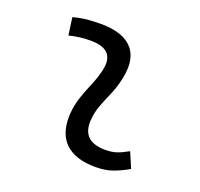

<svg xmlns="http://www.w3.org/2000/svg" viewBox="-100 -637 786 756"><g transform="rotate(20 293.0 -258.5)"><path d="M479.5 -95.7 506.8 -31.2Q478 -14.2 446 -2.2Q414.1 9.8 372.6 9.8Q286.1 9.8 244.1 -31.7Q206.5 -68.8 206.5 -137.2Q206.5 -145 207 -153.3Q209.5 -189.9 221.2 -224.6Q232.9 -259.3 247.1 -292Q260.7 -324.7 268.1 -355Q272.5 -373 272.5 -387.2Q272.5 -451.7 184.6 -451.7Q138.2 -451.7 95.2 -440.4L85 -513.7Q113.8 -522 142.6 -524.7Q171.4 -527.3 200.2 -527.3Q294.9 -527.3 334.5 -481Q359.4 -451.2 359.4 -403.8Q359.4 -377.4 351.6 -345.2Q343.3 -310.5 330.1 -280.8Q316.9 -250.5 305.7 -221.2Q294.4 -191.9 292 -157.7Q291.5 -152.8 291.5 -147.9Q291.5 -66.9 385.3 -66.9Q411.6 -66.9 431.9 -73.5Q452.1 -80.1 479.5 -95.7Z"/></g></svg>

Font: CaskaydiaCove NFP SemiLight
Style: Italic
Weight: 350
Italic angle: -10°
Designer: Aaron Bell
Foundry: Saja Typeworks
Version: Version 2111.001; VTT 6.35;Nerd Fonts 3.1.1